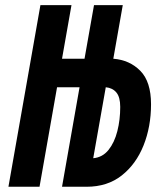

<svg xmlns="http://www.w3.org/2000/svg" viewBox="-20 -713 626 733"><path d="M12.2 0 134.3 -693.4H252.9L216.8 -488.8H302.7L338.9 -693.4H448.7L412.6 -488.8Q475.1 -483.9 515.9 -442.4Q556.6 -400.9 556.6 -314.9Q556.6 -229.5 528.1 -158Q499.5 -86.4 444.8 -43.2Q390.1 0 310.5 0H216.8L283.7 -379.9H197.8L130.9 0ZM383.8 -379.9 335.9 -108.9Q371.6 -112.3 394.3 -140.6Q417 -168.9 428 -212.4Q439 -255.9 439 -304.7Q439 -342.3 424.3 -359.9Q409.7 -377.4 383.8 -379.9Z"/></svg>

Font: Cascadia Code NF SemiBold
Style: Italic
Weight: 600
Italic angle: -10°
Monospace: yes
Designer: Aaron Bell
Foundry: Saja Typeworks
Version: Version 2404.023; ttfautohint (v1.8.4)